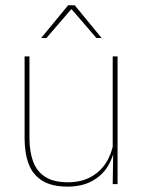

<svg xmlns="http://www.w3.org/2000/svg" viewBox="-20 -700 548 730"><path d="M92 -485.5V-175.5Q92 -123 106.2 -85.2Q120.5 -47.5 152.5 -27.2Q184.5 -7 238 -7Q288 -7 324.5 -26.8Q361 -46.5 383.2 -81.2Q405.5 -116 412 -160.5L421 -141.5H415.5Q411 -101 389.2 -66.5Q367.5 -32 329.2 -11.2Q291 9.5 237 9.5Q177 9.5 141 -12.8Q105 -35 89.2 -76.2Q73.5 -117.5 73.5 -174.5V-485.5ZM427 -485.5V0H408.5L410.5 -127H408.5V-485.5ZM239 -680H264L366 -556V-555.5H346.5L253 -664H250L156.5 -555.5H137V-556Z"/></svg>

Font: Anek Telugu Medium Thin
Style: Regular
Weight: 250
Version: Version 1.003